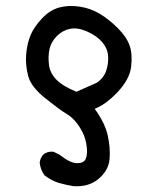

<svg xmlns="http://www.w3.org/2000/svg" viewBox="-20 -506 540 653"><path d="M229 127Q204 123 180 116Q156 109 131 90Q117 70 115 47Q117 31 127 20Q141 8 162 10L182 20Q219 49 242 49Q265 49 271.5 34.5Q278 20 275 -6.5Q272 -33 261.5 -54.5Q251 -76 236.5 -93Q222 -110 203 -121Q184 -132 135 -171Q86 -210 76 -247Q66 -284 69 -321Q72 -358 84 -386.5Q96 -415 123 -443.5Q150 -472 181.5 -480.5Q213 -489 250.5 -483.5Q288 -478 319.5 -459Q351 -440 381 -410Q411 -380 421 -350.5Q431 -321 426 -279Q421 -237 381 -194Q341 -151 302 -136Q337 -88 346.5 -45Q356 -2 352.5 36Q349 74 315 102.5Q281 131 229 127ZM308 -224Q333 -240 341.5 -266.5Q350 -293 347.5 -318Q345 -343 326.5 -364Q308 -385 276 -399Q244 -413 218.5 -408Q193 -403 173.5 -383.5Q154 -364 148.5 -339.5Q143 -315 146.5 -286Q150 -257 172.5 -234.5Q195 -212 240 -194Q291 -216 308 -224Z"/></svg>

Font: NaniFont Regular
Style: Regular
Weight: 400
Designer: Nanigashitei
Version: Version 1.036